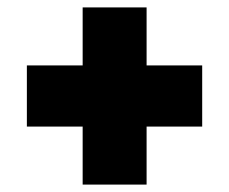

<svg xmlns="http://www.w3.org/2000/svg" viewBox="-20 -639 618 518"><path d="M203 -141V-297.5H52.5V-462.5H203V-619H375.5V-462.5H525.5V-297.5H375.5V-141Z"/></svg>

Font: Encode Sans SemiExpanded Black
Style: Regular
Weight: 900
Width: 6
Designer: Multiple Designers
Foundry: Impallari Type
Version: Version 3.002